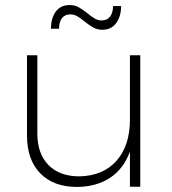

<svg xmlns="http://www.w3.org/2000/svg" viewBox="-20 -740 681 761"><path d="M536 -521V0H495V-139Q470 -71 416.5 -35.5Q363 0 286 1Q192 1 139.5 -53Q87 -107 87 -203V-521H128V-211Q128 -131 172 -86Q216 -41 295 -41Q389 -43 442 -103Q495 -163 495 -266V-521ZM386 -622Q366 -622 350.5 -630.5Q335 -639 315 -655Q298 -669 285.5 -676Q273 -683 259 -683Q237 -683 225.5 -668Q214 -653 214 -626H182Q182 -668 201 -694Q220 -720 256 -720Q276 -720 291.5 -711.5Q307 -703 327 -687Q344 -673 356.5 -666Q369 -659 383 -659Q405 -659 416.5 -674.5Q428 -690 428 -716H460Q460 -675 440.5 -648.5Q421 -622 386 -622Z"/></svg>

Font: Montserrat arm2 ExtraLight
Style: Regular
Weight: 275
Designer: Julieta Ulanovsky
Foundry: Julieta Ulanovsky
Version: Version 6.000